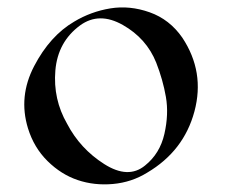

<svg xmlns="http://www.w3.org/2000/svg" viewBox="-20 -487 642 515"><path d="M195 -419Q135 -375 128.5 -298Q122 -221 160 -155Q195 -88 259.5 -47Q324 -6 369 -43Q409 -75 421 -128Q433 -181 425 -227Q417 -273 399 -319Q373 -384 309.5 -420Q246 -456 195 -419ZM179 -429Q224 -456 276 -464.5Q328 -473 381.5 -454Q435 -435 469 -386Q530 -294 501.5 -188Q473 -82 375 -24Q333 2 283 6.5Q233 11 188.5 -4Q144 -19 107.5 -55Q71 -91 55 -143Q29 -228 71.5 -309.5Q114 -391 179 -429Z"/></svg>

Font: Roman Uncial Modern
Style: Medium
Weight: 500
Version: Version 001.000